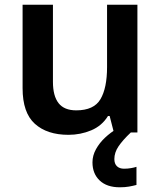

<svg xmlns="http://www.w3.org/2000/svg" viewBox="-20 -563 684 816"><path d="M564 -543V0H464L446 -70H439Q413 -28 367.5 -9Q322 10 271 10Q180 10 128 -37Q76 -84 76 -188V-543H205V-215Q205 -155 229 -124.5Q253 -94 304 -94Q379 -94 407 -141.5Q435 -189 435 -278V-543ZM466 113Q466 133 477 143.5Q488 154 507 154Q523 154 537 151.5Q551 149 560 146V223Q545 227 528 230Q511 233 489 233Q434 233 403.5 204Q373 175 373 127Q373 98 388 71Q403 44 426.5 22Q450 0 477 -16L536 0Q502 32 484 58.5Q466 85 466 113Z"/></svg>

Font: Noto Sans Adlam Unjoined SemiBold
Style: Regular
Weight: 600
Version: Version 3.001